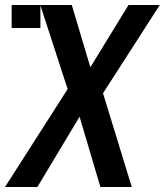

<svg xmlns="http://www.w3.org/2000/svg" viewBox="-22 -745 656 765"><path d="M264 -725 338 -477 490 -725H614.5L388.5 -373.5L503 0H378L295 -280L127 0H-2L247.5 -390L139 -723.5V-633.5H24.5V-725Z"/></svg>

Font: JuliaMono SemiBoldItalic
Style: Regular
Weight: 600
Italic angle: -9°
Monospace: yes
Designer: cormullion
Foundry: corm
Version: Version 0.049; ttfautohint (v1.8.4)